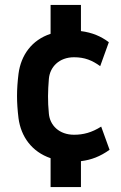

<svg xmlns="http://www.w3.org/2000/svg" viewBox="-20 -643 490 778"><path d="M185 -2V115H308V10C350 5 386 -9 424 -36L390 -130C352 -106 318 -97 280 -97C220 -97 182 -135 178 -183C173 -234 174 -273 178 -323C182 -372 220 -411 280 -411C324 -411 354 -398 386 -375L421 -472C389 -496 354 -511 308 -517V-623H185V-506C109 -481 65 -420 55 -344C51 -311 49 -282 49 -254C49 -226 51 -197 55 -164C65 -89 109 -28 185 -2Z"/></svg>

Font: Finlandica SemiBold
Style: Regular
Weight: 600
Designer: Niklas Ekholm, Juho Hiilivirta, Jaakko Suomalainen
Foundry: Helsinki Type Studio
Version: Version 2.000;Glyphs 3.2 (3202)